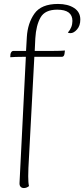

<svg xmlns="http://www.w3.org/2000/svg" viewBox="-20 -760 427 973"><path d="M387 -661Q387 -630 370.5 -611Q354 -592 337 -592Q327 -592 324 -595Q347 -621 347 -654Q347 -711 270 -711Q208 -711 185.5 -671.5Q163 -632 159 -566L156 -502H250Q289 -502 309 -504L307 -488Q305 -472 293 -472H154L124 91Q123 106 123 133Q123 167 127 183Q115 193 101 193Q90 193 84 186Q78 179 79 166L111 -472H92Q58 -472 32 -470L33 -486Q37 -502 48 -502H112L116 -572Q120 -642 154.5 -691Q189 -740 274 -740Q324 -740 355.5 -719.5Q387 -699 387 -661Z"/></svg>

Font: Arima Madurai ExtraLight
Style: Regular
Weight: 275
Designer: Joana Correia and Natanael Gama
Foundry: NDISCOVER
Version: Version 1.019